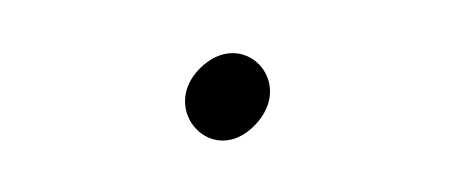

<svg xmlns="http://www.w3.org/2000/svg" viewBox="-20 -85 172 73"><path d="M77 -37.5C60.9 -20.7 40.2 -43.2 56 -59C72.2 -75.2 92.8 -54 77 -37.5Z"/></svg>

Font: MewTooHand
Style: Reversed
Weight: 400
Designer: Mew Too, Robert Jablonski
Version: Version 0.77